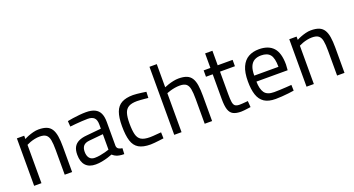

<svg xmlns="http://www.w3.org/2000/svg" viewBox="-47 -1303 3503 1901"><g transform="rotate(-20 1704.0 -353.0)"><path d="M72 0V-500H149V-465Q166 -475 191.5 -485Q217 -495 246 -502.5Q275 -510 302 -510Q354 -510 387 -496.5Q420 -483 438.5 -453.5Q457 -424 464.5 -377.5Q472 -331 472 -265V0H394V-262Q394 -327 386.5 -366Q379 -405 356.5 -422.5Q334 -440 288 -440Q263 -440 236.5 -434.5Q210 -429 187 -420.5Q164 -412 149 -404V0Z M719 10Q650 10 614 -29Q578 -68 578 -143Q578 -192 595 -223Q612 -254 646.5 -270.5Q681 -287 732 -291L886 -306V-349Q886 -400 863.5 -421Q841 -442 797 -442Q772 -442 737.5 -440Q703 -438 669 -435Q635 -432 609 -429L605 -488Q629 -493 663 -498Q697 -503 734 -506.5Q771 -510 802 -510Q859 -510 895 -492.5Q931 -475 947.5 -439.5Q964 -404 964 -349V-96Q966 -74 981.5 -64Q997 -54 1021 -51L1018 10Q1004 10 991 9Q978 8 966.5 5.5Q955 3 944 0Q931 -5 919.5 -12Q908 -19 897 -29Q878 -21 848.5 -12Q819 -3 785.5 3.5Q752 10 719 10ZM732 -55Q759 -55 788 -60Q817 -65 843 -72Q869 -79 886 -85V-248L741 -234Q696 -230 676.5 -208Q657 -186 657 -145Q657 -103 676 -79Q695 -55 732 -55Z M1297 10Q1218 10 1173 -16.5Q1128 -43 1109.5 -102Q1091 -161 1091 -258Q1091 -349 1111.5 -404.5Q1132 -460 1178 -485Q1224 -510 1298 -510Q1315 -510 1339.5 -507.5Q1364 -505 1390 -501.5Q1416 -498 1435 -495L1432 -431Q1415 -433 1393 -435Q1371 -437 1350 -438.5Q1329 -440 1315 -440Q1258 -440 1226.5 -422Q1195 -404 1182.5 -364.5Q1170 -325 1170 -258Q1170 -185 1181 -141.5Q1192 -98 1223 -79Q1254 -60 1315 -60Q1329 -60 1350.5 -61.5Q1372 -63 1394.5 -65Q1417 -67 1434 -68L1436 -4Q1416 -1 1390 2Q1364 5 1339 7.5Q1314 10 1297 10Z M1548 0V-717H1625V-473Q1643 -481 1668.5 -489.5Q1694 -498 1723 -504Q1752 -510 1778 -510Q1830 -510 1863 -496.5Q1896 -483 1914.5 -453.5Q1933 -424 1940 -377.5Q1947 -331 1947 -265V0H1869V-262Q1869 -327 1861.5 -366Q1854 -405 1832 -422.5Q1810 -440 1764 -440Q1739 -440 1712.5 -435.5Q1686 -431 1663 -424Q1640 -417 1625 -411V0Z M2250 11Q2198 11 2167.5 -5Q2137 -21 2124 -60.5Q2111 -100 2111 -172V-433H2040V-500H2111V-653H2188V-500H2345V-433H2188V-195Q2188 -142 2192.5 -112.5Q2197 -83 2212 -71Q2227 -59 2259 -59Q2269 -59 2285 -60Q2301 -61 2317.5 -62.5Q2334 -64 2347 -65L2352 0Q2338 2 2319 4.5Q2300 7 2281.5 9Q2263 11 2250 11Z M2614 10Q2539 10 2495.5 -19Q2452 -48 2433 -105Q2414 -162 2414 -247Q2414 -342 2440 -399.5Q2466 -457 2513 -483.5Q2560 -510 2624 -510Q2724 -510 2775 -454.5Q2826 -399 2826 -276L2822 -217H2493Q2494 -139 2522 -99Q2550 -59 2623 -59Q2651 -59 2684.5 -60.5Q2718 -62 2751 -64Q2784 -66 2807 -68L2809 -7Q2785 -3 2750.5 1Q2716 5 2680 7.5Q2644 10 2614 10ZM2493 -280H2748Q2748 -372 2718.5 -408.5Q2689 -445 2624 -445Q2582 -445 2553 -428.5Q2524 -412 2508.5 -376Q2493 -340 2493 -280Z M2942 0V-500H3019V-465Q3036 -475 3061.5 -485Q3087 -495 3116 -502.5Q3145 -510 3172 -510Q3224 -510 3257 -496.5Q3290 -483 3308.5 -453.5Q3327 -424 3334.5 -377.5Q3342 -331 3342 -265V0H3264V-262Q3264 -327 3256.5 -366Q3249 -405 3226.5 -422.5Q3204 -440 3158 -440Q3133 -440 3106.5 -434.5Q3080 -429 3057 -420.5Q3034 -412 3019 -404V0Z"/></g></svg>

Font: Cairo Play
Style: Regular
Weight: 400
Designer: Mohamed Gaber, Accademia di Belle Arti di Urbino
Foundry: Kief Type Foundry, Accademia di Belle Arti di Urbino
Version: Version 3.119